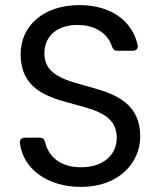

<svg xmlns="http://www.w3.org/2000/svg" viewBox="-20 -726 627 753"><path d="M298 7C449 7 530 -91 530 -190C530 -448 154 -336 154 -516C154 -591 213 -630 288 -628C363 -627 406 -586 419 -544C423 -533 429 -527 441 -527H501C514 -527 522 -535 520 -548C500 -643 416 -706 292 -706C154 -706 61 -628 61 -513C61 -254 438 -374 438 -186C438 -120 386 -70 298 -70C211 -70 169 -117 157 -168C154 -180 148 -186 136 -186H78C65 -186 57 -179 58 -165C71 -62 167 7 298 7Z"/></svg>

Font: Arvore Sans
Style: Regular
Weight: 400
Designer: Jonny Pinhorn (Latin) Dan Schunck (customization for Arvore)
Version: Version 1.000;Glyphs 3.3 (3305)